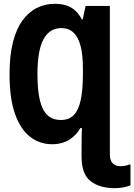

<svg xmlns="http://www.w3.org/2000/svg" viewBox="-20 -745 703 1005"><path d="M582 240Q502 240 454.5 203.5Q407 167 407 75V25Q407 -4 407.5 -30.5Q408 -57 409 -87H555V63Q555 95 570 110Q585 125 609 125Q626 125 640.5 121.5Q655 118 663 115V225Q652 230 629.5 235Q607 240 582 240ZM253 10Q188 10 137.5 -29Q87 -68 58.5 -149Q30 -230 30 -356Q30 -455 48 -525Q66 -595 98.5 -639Q131 -683 174 -704Q217 -725 266 -725Q304 -725 330.5 -715.5Q357 -706 376 -687.5Q395 -669 409 -643H413L428 -714H555V0H440L409 -75H401Q391 -57 376.5 -41.5Q362 -26 344 -14.5Q326 -3 303 3.5Q280 10 253 10ZM299 -117Q342 -117 367 -143.5Q392 -170 403 -223.5Q414 -277 414 -356V-387Q414 -459 401.5 -505.5Q389 -552 364 -575Q339 -598 301 -598Q240 -598 208 -540Q176 -482 176 -356Q176 -274 188.5 -221Q201 -168 228 -142.5Q255 -117 299 -117Z"/></svg>

Font: Noto Sans Mono
Style: Bold
Weight: 700
Designer: Monotype Design Team
Foundry: Monotype Imaging Inc.
Version: Version 2.014